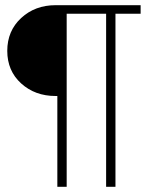

<svg xmlns="http://www.w3.org/2000/svg" viewBox="-20 -720 570 740"><path d="M389 0V-667H237V0H201V-350H194Q115 -350 61.5 -398.5Q8 -447 8 -524Q8 -601 61.5 -650.5Q115 -700 194 -700H522V-667H425V0Z"/></svg>

Font: TypoPRO Titillium Maps
Style: 1 wt
Weight: 100
Designer: Campivisivi
Foundry: Accademia di Belle Arti di Urbino and students of MA course of Visual design
Version: Version 001.001